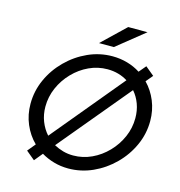

<svg xmlns="http://www.w3.org/2000/svg" viewBox="-119 -918 975 1041"><g transform="rotate(15 368.0 -397.0)"><path d="M165.3 17.4 116 -23.6 152.8 -68.1Q113.2 -106.9 90.6 -160.1Q68.1 -213.2 68.1 -274.3Q68.1 -345.8 97.6 -411.1Q127.1 -476.4 178.5 -527.4Q229.9 -578.5 295.1 -608Q360.4 -637.5 431.9 -637.5Q475.7 -637.5 515.6 -626Q555.6 -614.6 588.9 -593.1L622.2 -632.6L671.5 -591.7L638.9 -552.8Q676.4 -514.6 697.9 -462.5Q719.4 -410.4 719.4 -350.7Q719.4 -279.2 689.9 -213.9Q660.4 -148.6 609 -97.6Q557.6 -46.5 492.4 -17Q427.1 12.5 355.6 12.5Q313.2 12.5 274.7 1.4Q236.1 -9.7 203.5 -29.2ZM205.6 -131.2 537.5 -531.2Q513.2 -546.5 484.7 -554.5Q456.2 -562.5 424.3 -562.5Q370.1 -562.5 320.8 -539.6Q271.5 -516.7 233 -476.7Q194.4 -436.8 172.2 -386.1Q150 -335.4 150 -279.9Q150 -236.1 164.9 -197.9Q179.9 -159.7 205.6 -131.2ZM363.2 -62.5Q417.4 -62.5 466.7 -85.4Q516 -108.3 554.5 -148.3Q593.1 -188.2 615.3 -238.9Q637.5 -289.6 637.5 -345.1Q637.5 -387.5 624 -424.3Q610.4 -461.1 586.1 -488.9L254.9 -91Q279.2 -77.8 306.2 -70.1Q333.3 -62.5 363.2 -62.5ZM341.7 -687.5 472.2 -812.5H580.6L425 -687.5Z"/></g></svg>

Font: Afacad
Style: Italic
Weight: 400
Italic angle: -14°
Designer: Kristian Moeller
Foundry: Dicotype
Version: Version 1.000